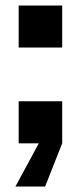

<svg xmlns="http://www.w3.org/2000/svg" viewBox="-20 -521 294 698"><path d="M47.9 0V-152.8H206.1V0L144 157.2H36.1L121.1 0ZM47.9 -348.1V-501H206.1V-348.1Z"/></svg>

Font: TASA Orbiter Text
Style: Bold
Weight: 700
Designer: Weizhong Zhang
Version: Version 1.000;Glyphs 3.1.2 (3151)